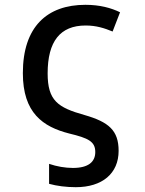

<svg xmlns="http://www.w3.org/2000/svg" viewBox="-20 -569 603 798"><path d="M295 209C405 209 473 152 473 58C473 -27 432 -62 331 -91C220 -122 178 -151 178 -264C178 -397 230 -463 336 -463C380 -463 414 -452 448 -438L479 -518C442 -536 395 -549 335 -549C176 -549 75 -458 75 -265C75 -100 158 -42 268 -14C347 5 376 19 376 63C376 104 347 129 283 129C251 129 216 123 184 112V195C216 204 256 209 295 209Z"/></svg>

Font: Noto Sans Mono SemiCondensed Medium
Style: Regular
Weight: 500
Width: 4
Designer: Monotype Design Team
Foundry: Monotype Imaging Inc.
Version: Version 2.014